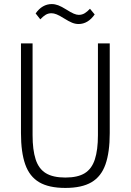

<svg xmlns="http://www.w3.org/2000/svg" viewBox="-20 -911 642 943"><path d="M83 -698H140V-247Q140 -175 155 -128.5Q170 -82 205 -60.5Q240 -39 301 -39Q362 -39 396.5 -60.5Q431 -82 446 -128.5Q461 -175 461 -247V-698H519V-257Q519 -163 498 -103.5Q477 -44 429.5 -16Q382 12 301 12Q220 12 172.5 -16Q125 -44 104 -103.5Q83 -163 83 -257ZM366 -793Q350 -793 334 -799.5Q318 -806 294 -821Q272 -835 258 -840.5Q244 -846 233 -846Q217 -846 204.5 -838.5Q192 -831 178 -816L155 -845Q171 -868 191 -879.5Q211 -891 234 -891Q250 -891 266 -885Q282 -879 306 -864Q328 -850 342 -844Q356 -838 367 -838Q383 -838 396 -846Q409 -854 422 -868L445 -840Q429 -817 409 -805Q389 -793 366 -793Z"/></svg>

Font: IBM Plex Sans Condensed Light
Style: Regular
Weight: 300
Width: 3
Designer: Mike Abbink, Paul van der Laan, Pieter van Rosmalen
Foundry: Bold Monday
Version: Version 3.201